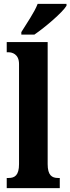

<svg xmlns="http://www.w3.org/2000/svg" viewBox="-20 -979 366 999"><path d="M91 -812V-799H159C216 -838 305 -914 326 -949V-959H176C159 -914 117 -855 91 -812ZM15 0H291V-53H282C250 -53 228 -67 228 -125V-760H15V-707H25C41 -707 79 -699 79 -646V-125C79 -67 57 -53 25 -53H15Z"/></svg>

Font: Noto Serif Hebrew ExtraCondensed ExtraBold
Style: Regular
Weight: 800
Width: 2
Designer: Monotype Design Team
Foundry: Monotype Imaging Inc.
Version: Version 2.004